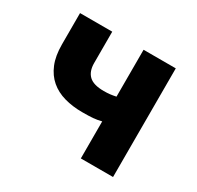

<svg xmlns="http://www.w3.org/2000/svg" viewBox="-114 -628 779 759"><g transform="rotate(30 275.0 -248.0)"><path d="M338 0V-169Q318 -164 300 -162.5Q282 -161 251 -161Q207 -161 169.5 -171.5Q132 -182 105 -205Q78 -228 63 -264.5Q48 -301 48 -353V-496H195V-353Q195 -315 215.5 -295.5Q236 -276 283 -276Q299 -276 311.5 -277.5Q324 -279 338 -282V-496H485V0Z"/></g></svg>

Font: Giro Regular
Style: Bold
Weight: 700
Designer: Paul D. Hunt
Foundry: Adobe Systems Incorporated
Version: Version 1.000;PS 1.0;hotconv 1.0.88;makeotf.lib2.5.647800